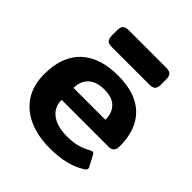

<svg xmlns="http://www.w3.org/2000/svg" viewBox="-193 -832 981 981"><g transform="rotate(45 298.0 -341.0)"><path d="M136 -618V-654Q136 -677 145 -687Q154 -697 178 -697H449Q473 -697 482 -687Q491 -677 491 -654V-618Q491 -595 482 -585Q473 -575 449 -575H178Q154 -575 145 -585Q136 -595 136 -618ZM31 -233Q31 -361 101.5 -428Q172 -495 303 -495Q432 -495 498.5 -430Q565 -365 565 -245Q565 -203 527 -203H187Q187 -149 227.5 -119.5Q268 -90 339 -90Q381 -90 412 -98.5Q443 -107 472 -123Q482 -128 486 -128Q493 -128 499 -117L528 -63Q532 -56 532 -51Q532 -43 521 -35Q481 -9 431 3Q381 15 316 15Q235 15 170.5 -12.5Q106 -40 68.5 -95.5Q31 -151 31 -233ZM417 -289Q417 -339 389 -367Q361 -395 304 -395Q247 -395 217 -366.5Q187 -338 187 -289Z"/></g></svg>

Font: Mitr Medium
Style: Regular
Weight: 500
Designer: Thanarat Vachiruckul
Foundry: Cadson Demak
Version: Version 1.003